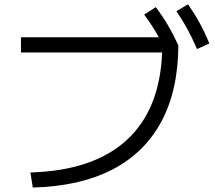

<svg xmlns="http://www.w3.org/2000/svg" viewBox="-20 -838 978 872"><path d="M716.3 -599.6H75.2V-668.9H701.2Q669.4 -726.1 634.8 -771.5L687.5 -805.7Q717.8 -765.6 742.4 -723.9Q767.1 -682.1 790 -631.8Q789.1 -428.2 712.9 -285.9Q636.7 -143.6 489.5 -67.6Q342.3 8.3 128.9 13.7L118.2 -54.7Q403.3 -63 554.7 -201.2Q706.1 -339.4 716.3 -599.6ZM781.2 -787.1 834 -818.4Q863.3 -776.4 886.5 -734.1Q909.7 -691.9 930.7 -640.6L875 -615.2Q852.1 -667.5 829.8 -708.3Q807.6 -749 781.2 -787.1Z"/></svg>

Font: Pretendard JP
Style: Regular
Weight: 400
Designer: Base glyphs from Inter by Rasmus Andersson; Hangeul glyphs from Noto Sans CJK(Source Han Sans) by Jang Soo-young and Kan
Foundry: Kil Hyung-jin
Version: Version 1.309